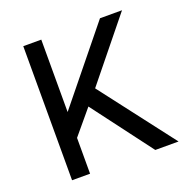

<svg xmlns="http://www.w3.org/2000/svg" viewBox="-125 -821 932 942"><g transform="rotate(-20 341.0 -350.0)"><path d="M94 0V-700H188V-322L494.5 -700H609.5L354.5 -385L650 0H528.5L293 -312.5L188 -187V0Z"/></g></svg>

Font: Geologica Roman Light
Style: Regular
Weight: 300
Designer: Sindre Bremnes, Frode Helland
Foundry: Monokrom Skriftforlag AS
Version: Version 1.010;gftools[0.9.28]